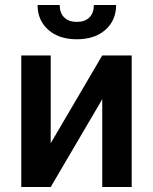

<svg xmlns="http://www.w3.org/2000/svg" viewBox="-20 -751 614 771"><path d="M65.4 0ZM390.6 -528.3H508.8V0H390.6V-352.5L183.6 0H65.4V-528.3H183.6V-175.8ZM446.3 -731Q446.3 -669.4 403.3 -631.3Q360.4 -593.3 288.6 -593.3Q216.8 -593.3 173.8 -631.3Q130.9 -669.4 130.9 -731H219.7Q219.7 -698.7 238 -680.9Q256.3 -663.1 288.6 -663.1Q320.8 -663.1 338.9 -680.9Q356.9 -698.7 356.9 -731Z"/></svg>

Font: Roboto Medium
Style: Regular
Weight: 500
Designer: Google
Version: Version 2.134; 2016; ttfautohint (v1.6)